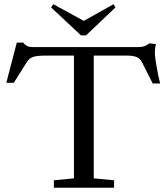

<svg xmlns="http://www.w3.org/2000/svg" viewBox="-20 -885 785 905"><path d="M361.8 -718.3 220.7 -850.1 231.4 -865.2 375 -786.6 515.1 -865.2 524.4 -850.1 385.7 -718.3ZM233.9 0V-35.2L328.6 -44.4V-623H198.7Q157.7 -623 138.4 -617.4Q119.1 -611.8 107.4 -593.8L44.9 -494.6H9.8L59.1 -684.1H89.8Q104 -663.1 132.8 -663.1H632.8Q665.5 -663.1 683.1 -680.7L715.3 -677.2Q710 -662.6 710 -632.3Q710 -619.6 718 -571.5Q726.1 -523.4 734.9 -491.7H699.7L648.9 -592.3Q640.6 -608.9 624 -616Q607.4 -623 578.1 -623H421.9V-44.4L517.6 -35.2V0Z"/></svg>

Font: Elstob 8pt
Style: Regular
Weight: 400
Designer: Peter S. Baker
Version: Version 1.015